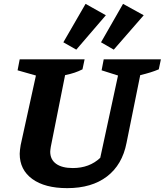

<svg xmlns="http://www.w3.org/2000/svg" viewBox="-20 -962 853 994"><path d="M328 12Q212 12 147 -35.5Q82 -83 82 -166Q82 -175 83.5 -186.5Q85 -198 87 -211L166 -571L71 -598L82 -655H418L407 -603Q387 -593 366.5 -586Q346 -579 317 -573L243 -202Q242 -194 241 -188Q240 -182 240 -177Q240 -136 270.5 -114Q301 -92 357 -92Q443 -92 499 -145L591 -571L506 -598L517 -655H813L802 -603Q762 -586 706 -573L635 -222Q613 -109 534 -48.5Q455 12 328 12ZM423 -942 528 -883 375 -705 308 -743ZM617 -942 724 -883 569 -705 503 -743Z"/></svg>

Font: Piazzolla
Style: Bold Italic
Weight: 700
Italic angle: -11.3°
Designer: Juan Pablo del Peral
Foundry: Huerta Tipografica
Version: Version 1.330